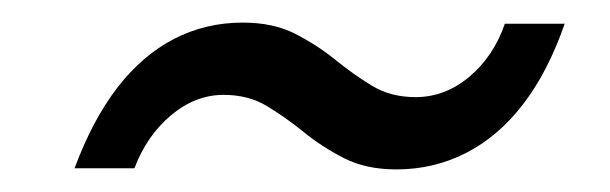

<svg xmlns="http://www.w3.org/2000/svg" viewBox="-20 -406 540 170"><path d="M331 -256Q304 -256 284.5 -266Q265 -276 249 -289Q233 -302 216.5 -312Q200 -322 178 -322Q153 -322 131.5 -304Q110 -286 99 -257H46Q62 -300 84 -328.5Q106 -357 134 -371.5Q162 -386 195 -386Q222 -386 241.5 -376Q261 -366 277 -353Q293 -340 309.5 -330Q326 -320 348 -320Q374 -320 395.5 -338Q417 -356 427 -385H480Q465 -342 443 -313.5Q421 -285 392.5 -270.5Q364 -256 331 -256Z"/></svg>

Font: DM Sans 24pt Light
Style: Italic
Weight: 300
Italic angle: -10°
Designer: Colophon Foundry, Jonny Pinhorn
Foundry: Colophon Foundry
Version: Version 4.004;gftools[0.9.30]